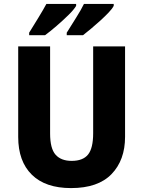

<svg xmlns="http://www.w3.org/2000/svg" viewBox="-20 -951 731 981"><path d="M619 -252Q619 -133 550 -61.5Q481 10 343 10Q212 10 142.5 -58.5Q73 -127 73 -251V-714H236V-269Q236 -192 264 -160.5Q292 -129 346 -129Q404 -129 430 -161.5Q456 -194 456 -270V-714H619ZM561 -921Q554 -907 535.5 -887.5Q517 -868 493.5 -846.5Q470 -825 446 -805Q422 -785 404 -771H321V-784Q344 -821 369.5 -861.5Q395 -902 409 -931H561ZM369 -921Q358 -902 330 -874.5Q302 -847 269 -818.5Q236 -790 210 -771H129V-784Q152 -821 177 -862Q202 -903 217 -931H369Z"/></svg>

Font: Noto Sans Sinhala SemiCondensed ExtraBold
Style: Regular
Weight: 800
Width: 4
Designer: Jelle Bosma - Monotype Design Team
Foundry: Monotype Imaging Inc.
Version: Version 2.006; ttfautohint (v1.8.4.7-5d5b)